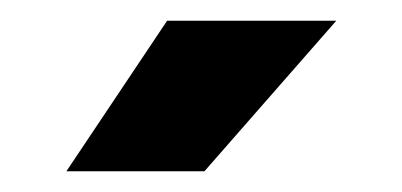

<svg xmlns="http://www.w3.org/2000/svg" viewBox="-20 -755 387 185"><path d="M177 -590H44L141 -735H304Z"/></svg>

Font: YamahaIndonesia935. App XBold
Style: Regular
Weight: 800
Designer: Dalton Maag Ltd
Foundry: Dalton Maag Ltd
Version: Version 1.002; January 01, 2024; Regular/Italic